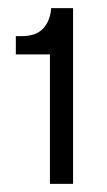

<svg xmlns="http://www.w3.org/2000/svg" viewBox="-20 -789 264 473"><path d="M103 -336V-655H19V-700H34Q69 -700 86.5 -719Q104 -738 106 -769H160V-336Z"/></svg>

Font: Mona Sans SemiCondensed
Style: Regular
Weight: 400
Width: 4
Designer: Deni Anggara
Foundry: GitHub
Version: Version 2.000